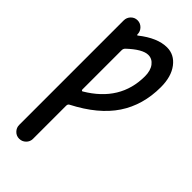

<svg xmlns="http://www.w3.org/2000/svg" viewBox="-294 -804 1089 1089"><g transform="rotate(45 250.0 -260.0)"><path d="M169.9 -546.9V-231.4Q169.9 -227.5 172.9 -225.1Q175.8 -222.7 178.7 -224.6Q368.2 -336.9 368.2 -535.2Q368.2 -581.1 347.7 -607.9Q327.1 -634.8 295.9 -634.8Q250 -634.8 177.7 -566.4Q169.9 -557.6 169.9 -546.9ZM58.6 164.1V-673.8Q58.6 -697.3 74.7 -713.9Q90.8 -730.5 113.8 -730.5Q136.7 -730.5 153.3 -713.9Q169.9 -697.3 169.9 -673.8V-672.9Q169.9 -670.9 171.9 -669.4Q173.8 -668 175.8 -669.9Q264.6 -740.2 340.8 -740.2Q399.4 -740.2 437.5 -689.9Q475.6 -639.6 475.6 -555.7Q475.6 -412.1 404.3 -305.2Q333 -198.2 179.7 -119.1Q169.9 -114.3 169.9 -101.6V164.1Q169.9 187.5 153.3 203.6Q136.7 219.7 113.8 219.7Q90.8 219.7 74.7 203.1Q58.6 186.5 58.6 164.1Z"/></g></svg>

Font: Rounded-X Mgen+ 2m medium
Style: Regular
Weight: 500
Designer: [Source Han Sans]
Ryoko NISHIZUKA  (kana & ideographs); Paul D. Hunt (Latin, Greek & Cyrillic); Wenlong ZHANG  (bopomofo
Version: Version 1.059.20150602